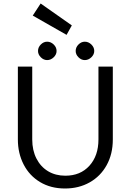

<svg xmlns="http://www.w3.org/2000/svg" viewBox="-20 -1066 746 1096"><path d="M82 -270V-686H164V-270Q164 -208 188 -161Q212 -114 254.5 -88.5Q297 -63 353 -63Q439 -63 490.5 -120Q542 -177 542 -270V-686H624V-270Q624 -187 589 -123.5Q554 -60 492 -25Q430 10 351 10Q270 10 209 -26.5Q148 -63 115 -127Q82 -191 82 -270ZM197 -775Q197 -796 213 -812Q229 -828 249 -828Q270 -828 286.5 -812Q303 -796 303 -775Q303 -755 286.5 -739Q270 -723 249 -723Q229 -723 213 -739Q197 -755 197 -775ZM412 -775Q412 -796 428 -812Q444 -828 464 -828Q485 -828 501.5 -812Q518 -796 518 -775Q518 -755 501.5 -739Q485 -723 464 -723Q444 -723 428 -739Q412 -755 412 -775ZM167 -977 212 -1046 390 -921 360 -867Z"/></svg>

Font: Bellota Text
Style: Bold
Weight: 700
Designer: Kemie Guaida
Foundry: Kemie Guaida
Version: Version 4.001